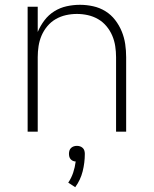

<svg xmlns="http://www.w3.org/2000/svg" viewBox="-20 -548 640 799"><path d="M95 0V-520H137V-415Q148 -441 165 -463.5Q182 -486 206 -501Q230 -516 257.5 -522Q285 -528 313 -528Q340 -528 367.5 -522Q395 -516 418.5 -501.5Q442 -487 459 -465Q476 -443 486.5 -417.5Q497 -392 501 -365Q505 -338 505 -310V0H463V-310Q463 -333 459.5 -356Q456 -379 447 -400Q438 -421 423 -439Q408 -457 388 -468.5Q368 -480 345.5 -485Q323 -490 300 -490Q277 -490 254.5 -485Q232 -480 212 -468.5Q192 -457 177 -439Q162 -421 153 -400Q144 -379 140.5 -356Q137 -333 137 -310V0ZM293 231 264 212Q277 193 284.5 170.5Q292 148 295 124Q289 124 283.5 121.5Q278 119 274 114.5Q270 110 268.5 104Q267 98 267 92Q267 85 269 78.5Q271 72 276 67.5Q281 63 287 61Q293 59 300 59Q307 59 313 61Q319 63 324 67.5Q329 72 331 78.5Q333 85 333 92Q333 129 324 165Q315 201 293 231Z"/></svg>

Font: Iosevka Extralight Extended
Style: Regular
Weight: 200
Width: 7
Monospace: yes
Designer: Belleve Invis
Foundry: Belleve Invis
Version: Version 32.5.0; ttfautohint (v1.8.4)